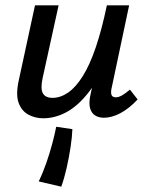

<svg xmlns="http://www.w3.org/2000/svg" viewBox="-20 -438 562 724"><path d="M143 8Q112 8 86.5 -6Q61 -20 50 -51Q39 -82 51 -136L112 -418H201L141 -145Q132 -104 141.5 -86.5Q151 -69 178 -69Q208 -69 237 -89Q266 -109 292.5 -151.5Q319 -194 341.5 -260.5Q364 -327 383 -418H442Q418 -300 385 -218.5Q352 -137 312 -87Q272 -37 229.5 -14.5Q187 8 143 8ZM211 266 126 246Q142 213 155 175.5Q168 138 177.5 102Q187 66 192 40L253 49Q252 78 246 117.5Q240 157 231 196.5Q222 236 211 266ZM372 6Q353 6 339 -2.5Q325 -11 319.5 -30.5Q314 -50 322 -85L394 -418H467L402 -111Q397 -92 400 -81.5Q403 -71 417 -71Q427 -71 439.5 -78Q452 -85 470 -100L499 -63Q466 -28 433.5 -11Q401 6 372 6Z"/></svg>

Font: Ysabeau SemiBold
Style: Italic
Weight: 600
Italic angle: -12°
Designer: Christian Thalmann (Catharsis Fonts)
Version: Version 2.002